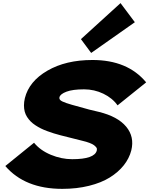

<svg xmlns="http://www.w3.org/2000/svg" viewBox="-20 -1206 961 1236"><path d="M825.2 -237.8Q812 -186.5 776.9 -142.1Q741.7 -97.7 686.8 -63.5Q631.8 -29.3 553 -9.8Q474.1 9.8 380.9 9.8Q140.6 9.8 14.2 -137.2L199.2 -287.1Q239.3 -237.8 307.4 -209.5Q375.5 -181.2 444.8 -181.2Q588.4 -181.2 603 -236.8Q603 -241.2 603.8 -246.3Q604.5 -251.5 599.1 -258.1Q593.8 -264.6 585 -271.5Q576.2 -278.3 556.6 -285.9Q537.1 -293.5 509.8 -299.8Q501.5 -301.8 439.9 -317.4Q378.4 -333 370.1 -335Q346.2 -341.3 326.4 -347.4Q306.6 -353.5 284.2 -361.8Q261.7 -370.1 243.9 -378.9Q226.1 -387.7 208.3 -399.4Q190.4 -411.1 177.5 -424.1Q164.6 -437 154.3 -453.1Q144 -469.2 139.2 -487.3Q134.3 -505.4 134.3 -527.6Q134.3 -549.8 140.1 -574.2Q167 -682.6 285.4 -751.2Q403.8 -819.8 575.2 -819.8Q801.8 -819.8 920.9 -675.8L736.8 -527.8Q703.6 -574.7 645.3 -602.8Q586.9 -630.9 521 -630.9Q447.8 -630.9 407.7 -615.7Q367.7 -600.6 362.8 -580.1Q360.4 -568.8 369.1 -560.8Q377.9 -552.7 406.7 -542.7Q435.5 -532.7 495.1 -517.1Q553.7 -499.5 616.2 -485.8Q737.8 -456.1 792.2 -390.6Q846.7 -325.2 825.2 -237.8ZM755.9 -1186 848.1 -1063 566.9 -865.2 501 -954.1Z"/></svg>

Font: Sinkin Sans 900 X Black Italic
Style: Regular
Weight: 950
Italic angle: -112°
Designer: Keith Bates
Foundry: K-Type
Version: Sinkin Sans (version 1.0)  by Keith Bates   •   © 2014   www